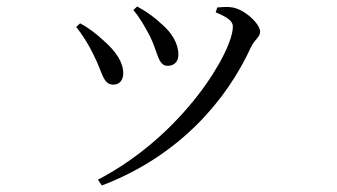

<svg xmlns="http://www.w3.org/2000/svg" viewBox="-20 -522 1040 592"><path d="M443 -409C467 -360 467 -319 497 -319C516 -319 530 -331 530 -353C530 -389 509 -422 477 -449C455 -470 432 -486 403 -502L391 -491C411 -468 429 -436 443 -409ZM754 -377C765 -400 782 -408 782 -424C782 -449 734 -493 697 -499C681 -502 663 -500 650 -499L645 -484C684 -468 698 -456 698 -440C698 -364 547 -106 282 32L294 50C535 -42 680 -215 754 -377ZM268 -354C296 -300 297 -261 329 -261C350 -261 360 -276 360 -297C360 -329 338 -364 297 -399C280 -415 254 -436 227 -450L215 -439C234 -415 252 -387 268 -354Z"/></svg>

Font: Noto Serif CJK JP
Style: Regular
Weight: 400
Designer: Ryoko NISHIZUKA 西塚涼子 (kana & ideographs); Frank Grießhammer (Latin, Greek & Cyrillic); Wenlong ZHANG 张文龙 (bopomofo); San
Foundry: Adobe Systems Incorporated
Version: Version 1.000;PS 1;hotconv 16.6.53;makeotf.lib2.5.65590